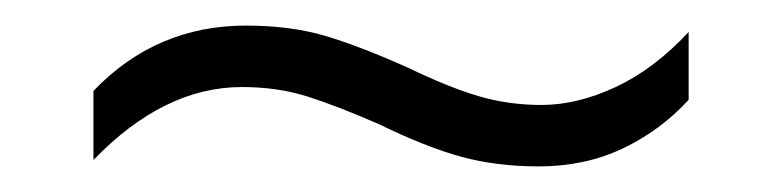

<svg xmlns="http://www.w3.org/2000/svg" viewBox="-20 -428 611 150"><path d="M276 -331Q244 -345 220.5 -352.5Q197 -360 169 -360Q108 -360 53 -303V-357Q102 -408 172 -408Q207 -408 234 -400Q261 -392 299 -375Q330 -360 353.5 -353Q377 -346 403 -346Q431 -346 461 -360Q491 -374 518 -403V-350Q496 -326 466.5 -312Q437 -298 401 -298Q368 -298 340.5 -305.5Q313 -313 276 -331Z"/></svg>

Font: Noto Sans Thai Looped Light
Style: Regular
Weight: 300
Designer: Sasikarn Vongin, Ben Mitchell
Foundry: The Fontpad Ltd
Version: Version 1.001; ttfautohint (v1.8.4.7-5d5b)